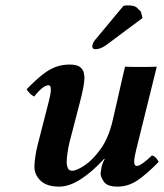

<svg xmlns="http://www.w3.org/2000/svg" viewBox="-20 -684 610 714"><path d="M439 -662Q445 -664 454 -664Q481 -664 489.5 -655Q498 -646 504 -641L510 -617L373 -515Q363 -508 353 -504.5Q343 -501 335 -501Q323 -501 323 -512Q323 -514 325 -521Q327 -528 334 -536ZM280 -315 238 -153Q234 -136 231 -115Q228 -94 228 -82Q228 -68 232.5 -58.5Q237 -49 249 -49Q264 -49 294 -68.5Q324 -88 354 -129.5Q384 -171 399 -236Q399 -236 404 -257.5Q409 -279 416.5 -312Q424 -345 431.5 -378.5Q439 -412 445 -436Q469 -435 503.5 -435Q538 -435 563 -436L486 -125Q479 -97 479 -83Q479 -67 489 -67Q497 -67 513 -78.5Q529 -90 545 -106Q555 -103 560.5 -96.5Q566 -90 570 -82Q524 -35 490 -12.5Q456 10 417 10Q379 10 366.5 -8Q354 -26 354 -39Q354 -42 357 -59Q360 -76 369 -92Q370 -93 369 -93.5Q368 -94 366 -92Q324 -46 281 -18Q238 10 200 10Q154 10 131 -12Q108 -34 108 -64Q108 -78 111 -99.5Q114 -121 119 -141L162 -309Q169 -336 169 -351Q169 -367 161 -367Q140 -367 107 -325Q90 -334 79 -352Q114 -388 140 -408Q166 -428 189.5 -436Q213 -444 239 -444Q265 -444 276.5 -435.5Q288 -427 291 -415.5Q294 -404 294 -395Q294 -382 290 -360Q286 -338 280 -315Z"/></svg>

Font: Libertinus Serif Semibold Italic
Style: Regular
Weight: 600
Italic angle: -11.5°
Designer: Philipp H. Poll, Khaled Hosny
Foundry: Caleb Maclennan
Version: Version 7.051;RELEASE